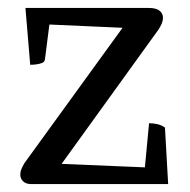

<svg xmlns="http://www.w3.org/2000/svg" viewBox="-20 -463 478 483"><path d="M58 0Q45 0 38 -7Q31 -14 31 -24Q31 -31 34 -38Q37 -45 41 -52L302 -412L335 -391L89 -402L107 -423L93 -313Q92 -307 85.5 -304.5Q79 -302 71 -301Q63 -300 56 -300L44 -443H354Q373 -443 381.5 -436Q390 -429 390 -418Q390 -411 387 -404Q384 -397 379 -389L120 -30L81 -53L368 -41L342 -16L355 -153Q366 -153 376.5 -150.5Q387 -148 395 -142L403 0Z"/></svg>

Font: Petrona
Style: Regular
Weight: 400
Designer: Ringo R. Seeber
Foundry: Ringo R. Seeber
Version: Version 2.001; ttfautohint (v1.8.3)